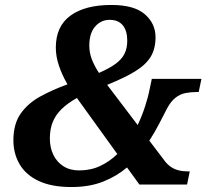

<svg xmlns="http://www.w3.org/2000/svg" viewBox="-20 -744 841 774"><path d="M268 10Q188 10 136 -14.5Q84 -39 59 -82Q34 -125 34 -178Q34 -245 64 -287Q94 -329 144 -356Q194 -383 252 -404Q230 -442 217.5 -479.5Q205 -517 205 -552Q205 -638 264 -681Q323 -724 429 -724Q521 -724 564 -686.5Q607 -649 607 -594Q607 -548 588 -516Q569 -484 526.5 -457.5Q484 -431 412 -402L535 -240Q552 -276 564.5 -314Q577 -352 584 -388L592 -426H792L781 -373H772Q750 -373 728.5 -369Q707 -365 688 -350.5Q669 -336 653 -306Q638 -277 621 -244Q604 -211 582 -177L645 -94Q655 -81 668.5 -71.5Q682 -62 699.5 -57.5Q717 -53 738 -53H745L734 0H542L492 -69Q451 -34 396 -12Q341 10 268 10ZM299 -57Q346 -57 384 -75Q422 -93 453 -123L290 -349Q251 -327 227 -303Q203 -279 192 -250.5Q181 -222 181 -186Q181 -149 195 -120Q209 -91 235.5 -74Q262 -57 299 -57ZM379 -450Q420 -468 445 -486Q470 -504 481.5 -526.5Q493 -549 493 -580Q493 -620 475 -642Q457 -664 422 -664Q387 -664 363.5 -637Q340 -610 340 -560Q340 -532 350 -505.5Q360 -479 379 -450Z"/></svg>

Font: Noto Serif
Style: Italic
Weight: 400
Italic angle: -12°
Designer: Monotype Design Team
Foundry: Monotype Imaging Inc.
Version: Version 2.013